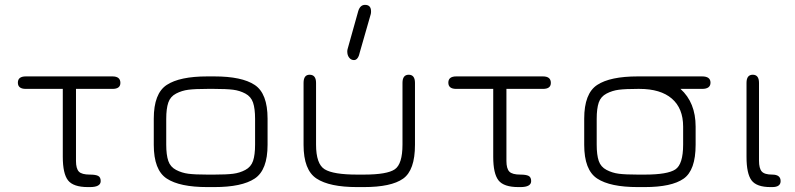

<svg xmlns="http://www.w3.org/2000/svg" viewBox="-20 -761 3233 781"><path d="M289.1 -106.4Q289.1 -75.2 300.8 -63Q312.5 -50.8 345.7 -50.8Q369.1 -50.8 379.4 -45.4Q389.6 -40 389.6 -24.4Q389.6 0 345.7 0H337.9Q278.3 0 256.8 -27.3Q235.4 -54.7 235.4 -123V-399.4H85Q52.7 -399.4 52.7 -424.8Q52.7 -450.2 85 -450.2H437.5Q469.7 -450.2 469.7 -423.8Q469.7 -399.4 437.5 -399.4H289.1Z M851.6 0H823.2Q710.9 0 658.2 -34.7Q605.5 -69.3 605.5 -171.9V-278.3Q605.5 -380.9 658.2 -415.5Q710.9 -450.2 823.2 -450.2H851.6Q963.9 -450.2 1016.1 -415.5Q1068.4 -380.9 1068.4 -278.3V-171.9Q1068.4 -69.3 1016.1 -34.7Q963.9 0 851.6 0ZM823.2 -50.8H851.6Q901.4 -50.8 928.2 -54.2Q955.1 -57.6 978 -69.8Q1001 -82 1009.3 -106.4Q1017.6 -130.9 1017.6 -172.9V-277.3Q1017.6 -319.3 1009.3 -343.8Q1001 -368.2 978 -380.4Q955.1 -392.6 928.2 -396Q901.4 -399.4 851.6 -399.4H823.2Q773.4 -399.4 746.6 -396Q719.7 -392.6 696.3 -380.4Q672.9 -368.2 664.6 -343.8Q656.2 -319.3 656.2 -277.3V-172.9Q656.2 -130.9 664.6 -106.4Q672.9 -82 696.3 -69.8Q719.7 -57.6 746.6 -54.2Q773.4 -50.8 823.2 -50.8Z M1464.8 -741.2Q1489.3 -741.2 1489.3 -714.8Q1489.3 -708 1488.3 -704.1L1444.3 -550.8Q1437.5 -516.6 1419.9 -516.6Q1408.2 -516.6 1400.4 -526.4Q1392.6 -536.1 1392.6 -551.8Q1392.6 -557.6 1394.5 -563.5L1437.5 -716.8Q1445.3 -741.2 1464.8 -741.2ZM1460 0H1432.6Q1320.3 0 1267.6 -34.7Q1214.8 -69.3 1214.8 -171.9V-423.8Q1214.8 -457 1239.3 -457Q1265.6 -457 1265.6 -423.8V-172.9Q1265.6 -93.8 1300.8 -72.3Q1335.9 -50.8 1432.6 -50.8H1460Q1554.7 -50.8 1585.9 -72.3Q1617.2 -93.8 1617.2 -172.9V-423.8Q1617.2 -457 1642.6 -457Q1668 -457 1668 -423.8V-171.9Q1668 -68.4 1619.6 -34.2Q1571.3 0 1460 0Z M2040 -106.4Q2040 -75.2 2051.8 -63Q2063.5 -50.8 2096.7 -50.8Q2120.1 -50.8 2130.4 -45.4Q2140.6 -40 2140.6 -24.4Q2140.6 0 2096.7 0H2088.9Q2029.3 0 2007.8 -27.3Q1986.3 -54.7 1986.3 -123V-399.4H1835.9Q1803.7 -399.4 1803.7 -424.8Q1803.7 -450.2 1835.9 -450.2H2188.5Q2220.7 -450.2 2220.7 -423.8Q2220.7 -399.4 2188.5 -399.4H2040Z M2835.9 -450.2Q2870.1 -450.2 2870.1 -424.8Q2870.1 -399.4 2835.9 -399.4H2748Q2809.6 -343.8 2809.6 -246.1V-171.9Q2809.6 -68.4 2760.7 -34.2Q2711.9 0 2602.5 0H2574.2Q2461.9 0 2409.2 -34.7Q2356.4 -69.3 2356.4 -171.9V-278.3Q2356.4 -380.9 2409.2 -415.5Q2461.9 -450.2 2574.2 -450.2ZM2574.2 -399.4Q2524.4 -399.4 2497.6 -396Q2470.7 -392.6 2447.3 -380.4Q2423.8 -368.2 2415.5 -343.8Q2407.2 -319.3 2407.2 -277.3V-172.9Q2407.2 -130.9 2415.5 -106.4Q2423.8 -82 2447.3 -69.8Q2470.7 -57.6 2497.6 -54.2Q2524.4 -50.8 2574.2 -50.8H2602.5Q2695.3 -50.8 2727.1 -71.8Q2758.8 -92.8 2758.8 -172.9V-246.1Q2758.8 -320.3 2712.9 -359.9Q2667 -399.4 2581.1 -399.4Z M3121.1 0H3114.3Q3057.6 0 3037.1 -27.3Q3016.6 -54.7 3016.6 -123V-423.8Q3016.6 -457 3042 -457Q3067.4 -457 3067.4 -423.8V-107.4Q3067.4 -76.2 3078.6 -63.5Q3089.8 -50.8 3121.1 -50.8Q3155.3 -50.8 3155.3 -24.4Q3155.3 0 3121.1 0Z"/></svg>

Font: Jura
Style: Book
Weight: 400
Version: Version 2.3